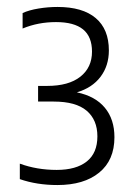

<svg xmlns="http://www.w3.org/2000/svg" viewBox="-20 -458 390 552"><path d="M309 -63.5Q309 2.5 265.2 38.2Q221.5 74 145 74Q86 74 37 57V12.5Q86 30.5 143 30.5Q199 30.5 229.5 6.2Q260 -18 260 -66Q260 -113.5 229 -139.8Q198 -166 134.5 -166H89.5V-211H115.5Q177.5 -211 211 -237.5Q244.5 -264 244.5 -309.5Q244.5 -352.5 218.8 -373.5Q193 -394.5 141 -394.5Q89.5 -394.5 45 -376V-420.5Q63.5 -429 90.8 -433.5Q118 -438 145.5 -438Q217.5 -438 255.2 -406Q293 -374 293 -313Q293 -269 269 -237.2Q245 -205.5 201 -192.5Q254 -181.5 281.5 -148.2Q309 -115 309 -63.5Z"/></svg>

Font: Encode Sans Condensed Light
Style: Regular
Weight: 300
Width: 3
Designer: Multiple Designers
Foundry: Impallari Type
Version: Version 2.000